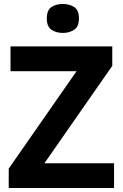

<svg xmlns="http://www.w3.org/2000/svg" viewBox="-20 -948 619 968"><path d="M555 0H24V-98L366 -589H33V-714H546V-616L204 -125H555ZM297 -928Q330 -928 354 -912.5Q378 -897 378 -855Q378 -814 354 -798Q330 -782 297 -782Q263 -782 239.5 -798Q216 -814 216 -855Q216 -897 239.5 -912.5Q263 -928 297 -928Z"/></svg>

Font: Noto IKEA Arabic
Style: Bold
Weight: 700
Designer: Monotype Design Team
Foundry: Monotype Imaging Inc.
Version: Version 1.200